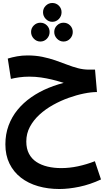

<svg xmlns="http://www.w3.org/2000/svg" viewBox="-20 -871 727 1285"><path d="M377 394Q301 394 235 375Q169 356 120 318Q71 280 43.5 224Q16 168 16 95Q16 27 37.5 -31Q59 -89 97.5 -136Q136 -183 189 -220Q242 -257 305.5 -283Q369 -309 439 -324L441 -306Q417 -313 388 -322Q359 -331 325.5 -339Q292 -347 254.5 -352.5Q217 -358 176 -358Q140 -358 108.5 -353.5Q77 -349 53 -343L32 -479Q61 -488 94.5 -494Q128 -500 164 -500Q218 -500 264 -490.5Q310 -481 350.5 -467Q391 -453 428.5 -438.5Q466 -424 502 -414.5Q538 -405 576 -405H616L629 -255Q591 -255 541.5 -245Q492 -235 439 -216Q386 -197 335.5 -169Q285 -141 244.5 -104Q204 -67 180 -22Q156 23 156 76Q156 124 174 158Q192 192 224 213Q256 234 298.5 244Q341 254 390 254Q445 254 501.5 242Q558 230 615 208L656 330Q583 364 511 379Q439 394 377 394ZM330 -725Q305 -725 286.5 -744Q268 -763 268 -789Q268 -815 286.5 -833Q305 -851 330 -851Q356 -851 374 -833Q392 -815 392 -789Q392 -763 374 -744Q356 -725 330 -725ZM250 -593Q225 -593 206.5 -612Q188 -631 188 -657Q188 -683 206.5 -701Q225 -719 250 -719Q276 -719 294 -701Q312 -683 312 -657Q312 -631 294 -612Q276 -593 250 -593ZM405 -593Q380 -593 361.5 -612Q343 -631 343 -657Q343 -683 361.5 -701Q380 -719 405 -719Q431 -719 449 -701Q467 -683 467 -657Q467 -631 449 -612Q431 -593 405 -593Z"/></svg>

Font: Farlight84_Sys_V01
Style: Bold
Weight: 700
Designer: Monotype Design Team, Nadine Chahine and Nizar Qandah
Foundry: Monotype Imaging Inc.
Version: Version 2.004;October 31, 2024;FontCreator 14.0.0.2814 64-bi